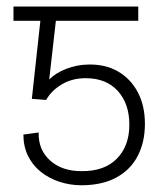

<svg xmlns="http://www.w3.org/2000/svg" viewBox="-20 -548 475 577"><path d="M118.7 -247.6 75.7 -251 106 -528.3H395.5V-485.4H147.9L127.9 -309.1Q147 -328.6 179 -341.1Q210.9 -353.5 244.1 -354Q295.9 -355.5 334.2 -333.5Q372.6 -311.5 394 -271Q415.5 -230.5 415.5 -175.8Q415.5 -121.1 394 -79.6Q372.6 -38.1 330.3 -14.9Q288.1 8.3 226.1 8.8Q190.4 8.8 158.7 -1.7Q127 -12.2 102.5 -31.7Q78.1 -51.3 64.2 -79.6Q50.3 -107.9 50.3 -143.6L96.2 -149.9Q94.7 -97.7 130.9 -65.4Q167 -33.2 226.1 -33.7Q293.9 -33.2 331.3 -71.3Q368.7 -109.4 368.7 -173.3Q368.7 -236.3 334.2 -274.4Q299.8 -312.5 239.3 -313Q198.2 -313.5 166.5 -294.9Q134.8 -276.4 118.7 -247.6ZM150.4 -528.3V-485.4H20.5V-528.3Z"/></svg>

Font: Inter Tight ExtraLight
Style: Regular
Weight: 250
Designer: Rasmus Andersson
Foundry: rsms
Version: Version 3.004